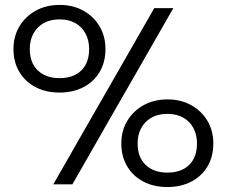

<svg xmlns="http://www.w3.org/2000/svg" viewBox="-20 -746 921 777"><path d="M195.6 0Q227.3 -55 257.6 -108.1Q287.9 -161.3 326.9 -229.3L469.2 -477.3Q496.1 -524.4 518.5 -563.4Q540.8 -602.5 561.6 -638.6Q582.4 -674.8 604.2 -713H681.4Q659.7 -674.8 638.9 -638.6Q618.1 -602.5 595.7 -563.4Q573.3 -524.4 546.4 -477.3L404.1 -229.3Q365.2 -161.3 334.9 -108.1Q304.5 -55 272.9 0ZM220.7 -371.4Q166.3 -371.4 124.4 -393.1Q82.4 -414.8 58.5 -454.6Q34.5 -494.3 34.5 -548.1Q34.5 -598.9 58.5 -639.1Q82.4 -679.3 124.6 -702.7Q166.7 -726.1 221.4 -726.1Q275.7 -726.1 317.5 -702.7Q359.4 -679.3 383.1 -639.1Q406.8 -598.9 406.8 -548.1Q406.8 -494.3 383.1 -454.6Q359.4 -414.8 317.4 -393.1Q275.3 -371.4 220.7 -371.4ZM220.7 -429.8Q277.4 -429.8 309.1 -461Q340.7 -492.3 340.7 -547.5Q340.7 -582.7 326.4 -609.8Q312.1 -636.9 285.4 -652.2Q258.7 -667.5 221.4 -667.5Q165.4 -667.5 133 -634.1Q100.6 -600.8 100.6 -547.5Q100.6 -492.3 133 -461Q165.4 -429.8 220.7 -429.8ZM657.1 10.9Q602.8 10.9 560.9 -10.8Q518.9 -32.5 495 -72.2Q471 -111.9 471 -165.7Q471 -216.6 495 -256.7Q518.9 -296.9 561 -320.3Q603.2 -343.7 657.9 -343.7Q712.2 -343.7 754 -320.3Q795.8 -296.9 819.6 -256.7Q843.3 -216.6 843.3 -165.7Q843.3 -111.9 819.6 -72.2Q795.8 -32.5 753.8 -10.8Q711.8 10.9 657.1 10.9ZM657.1 -47.5Q713.9 -47.5 745.5 -78.7Q777.2 -109.9 777.2 -165.2Q777.2 -200.4 762.9 -227.5Q748.6 -254.6 721.9 -269.8Q695.2 -285.1 657.9 -285.1Q601.9 -285.1 569.4 -251.8Q537 -218.5 537 -165.2Q537 -109.9 569.4 -78.7Q601.9 -47.5 657.1 -47.5Z"/></svg>

Font: Commissioner Thin
Style: Regular
Weight: 100
Designer: Kostas Bartsokas
Foundry: Kostas Bartsokas
Version: Version 1.001;gftools[0.9.23]